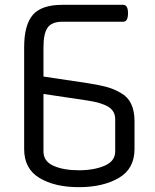

<svg xmlns="http://www.w3.org/2000/svg" viewBox="-20 -760 640 795"><path d="M80 -143V-564Q80 -657 116 -698.5Q152 -740 238 -740H490Q510 -740 510 -705Q510 -670 490 -670H238Q195 -670 177.5 -646Q160 -622 160 -564V-443L341 -416Q392 -408 423 -399.5Q454 -391 482 -374Q537 -343 537 -258V-143Q537 -61 471.5 -23Q406 15 306.5 15Q207 15 143.5 -23Q80 -61 80 -143ZM160 -133Q160 -92 201.5 -73.5Q243 -55 306.5 -55Q370 -55 413.5 -74Q457 -93 457 -133V-266Q457 -300 429 -317.5Q401 -335 341 -344L160 -371Z"/></svg>

Font: Offside
Style: Regular
Weight: 400
Designer: Eduardo Rodriguez Tunni
Foundry: Eduardo Rodriguez Tunni
Version: Version 1.001